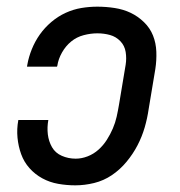

<svg xmlns="http://www.w3.org/2000/svg" viewBox="-20 -548 540 576"><path d="M206 8Q180 8 154.5 3.5Q129 -1 107 -13Q85 -25 68.5 -43.5Q52 -62 43.5 -85.5Q35 -109 32.5 -135Q30 -161 35 -188H125Q121 -166 123.5 -145Q126 -124 136 -106.5Q146 -89 165.5 -80.5Q185 -72 207 -72Q225 -72 243 -79Q261 -86 275.5 -99Q290 -112 300.5 -128.5Q311 -145 318.5 -162.5Q326 -180 330 -198Q334 -216 337 -234L357 -354Q360 -373 357 -392Q354 -411 341 -424.5Q328 -438 310 -443Q292 -448 272 -448Q252 -448 231 -442.5Q210 -437 193.5 -423.5Q177 -410 166 -390.5Q155 -371 152 -351L151 -348H61L62 -354Q66 -377 75.5 -400.5Q85 -424 99.5 -444.5Q114 -465 134 -482Q154 -499 177 -509.5Q200 -520 224 -524Q248 -528 272 -528Q298 -528 324 -524Q350 -520 372 -509.5Q394 -499 412 -481.5Q430 -464 439 -441.5Q448 -419 449 -393Q450 -367 446 -341L426 -221Q422 -193 414 -165.5Q406 -138 392.5 -112Q379 -86 359.5 -62.5Q340 -39 315.5 -22.5Q291 -6 262.5 1Q234 8 206 8Z"/></svg>

Font: Iosevka Curly Medium
Style: Italic
Weight: 500
Italic angle: -9°
Monospace: yes
Designer: Belleve Invis
Foundry: Belleve Invis
Version: Version 22.1.2; ttfautohint (v1.8.4)